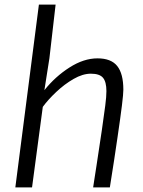

<svg xmlns="http://www.w3.org/2000/svg" viewBox="-20 -819 625 839"><path d="M120 0H47L150 -799H223L196 -565L174 -425Q221.5 -484.5 283.8 -524.2Q346 -564 406 -564Q465.5 -564 492.2 -530.5Q519 -497 519 -427Q519 -418 517.5 -401Q516 -384 512.8 -358.2Q509.5 -332.5 504.8 -297.8Q500 -263 493.5 -218.8Q487 -174.5 478.8 -120Q470.5 -65.5 460 0H387Q388 -6.5 392 -32.8Q396 -59 401.5 -94Q407 -129 412 -163.5Q417 -198 420.8 -222.2Q424.5 -246.5 425 -250Q435 -320 440 -358.2Q445 -396.5 445 -421Q445 -461 430.2 -479Q415.5 -497 377 -497Q341.5 -497 301.5 -474Q261.5 -451 225.8 -417.2Q190 -383.5 167 -352Z"/></svg>

Font: Merriweather Sans Variable Regular
Style: Italic
Weight: 300
Italic angle: -8°
Designer: Eben Sorkin
Foundry: Eben Sorkin
Version: Version 2.001